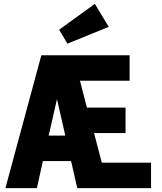

<svg xmlns="http://www.w3.org/2000/svg" viewBox="-20 -974 837 994"><path d="M651 -688H194L8 0H171L202 -140H348L380 0H762V-132H507L467 -285H630V-417H430L394 -556H651ZM318 -272H232L275 -461ZM329 -748 543 -835 471 -954 286 -820Z"/></svg>

Font: Secuela Black
Style: Regular
Weight: 900
Designer: Fernando Haro
Foundry: deFharo
Version: Version 1.704